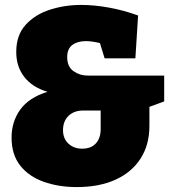

<svg xmlns="http://www.w3.org/2000/svg" viewBox="-20 -745 693 780"><path d="M292 15Q218 15 157.5 -6.5Q97 -28 62 -72.5Q27 -117 27 -186Q27 -251 62.5 -300Q98 -349 173 -372Q112 -390 79 -432Q46 -474 46 -534Q46 -602 84 -644Q122 -686 182.5 -705.5Q243 -725 310 -725Q363 -725 423.5 -714Q484 -703 541 -682L530 -508H405L386 -570Q353 -578 329 -578Q295 -578 274 -562.5Q253 -547 253 -513Q253 -474 278.5 -456Q304 -438 335 -438H647V-333L587 -311V-234Q587 -156 550.5 -100Q514 -44 448 -14.5Q382 15 292 15ZM314 -141Q350 -141 369.5 -162.5Q389 -184 389 -221V-296H318Q281 -296 258.5 -274.5Q236 -253 236 -216Q236 -182 258 -161.5Q280 -141 314 -141Z"/></svg>

Font: Bitter Black
Style: Regular
Weight: 900
Designer: Sol Matas, and Bitter project Authors
Foundry: Sol Matas
Version: Version 2.001